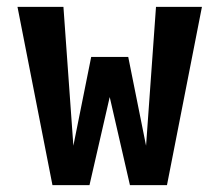

<svg xmlns="http://www.w3.org/2000/svg" viewBox="-20 -540 640 560"><path d="M133 0 31 -520H165L194 -115L246 -374H354L406 -115L435 -520H569L467 0H359L300 -257L241 0Z"/></svg>

Font: Iosevka SS04 XBd Ex
Style: Regular
Weight: 800
Width: 7
Monospace: yes
Designer: Belleve Invis
Foundry: Belleve Invis
Version: Version 19.0.0; ttfautohint (v1.8.4)